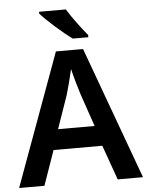

<svg xmlns="http://www.w3.org/2000/svg" viewBox="-61 -987 795 1036"><g transform="rotate(-5 336.0 -469.0)"><path d="M335 -938H190V-928C223 -890 309 -813 359 -778H443V-790C412 -827 362 -893 335 -938ZM534 0H671L409 -717H262L0 0H137L203 -188H467ZM374 -476 435 -298H237L299 -476C309 -508 325 -570 335 -615C343 -580 366 -500 374 -476Z"/></g></svg>

Font: Noto Sans Khmer UI SemiBold
Style: Regular
Weight: 600
Designer: Danh Hong and the Monotype Design Team
Foundry: Monotype Imaging Inc.
Version: Version 2.002